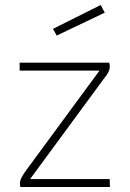

<svg xmlns="http://www.w3.org/2000/svg" viewBox="-20 -752 521 772"><path d="M59 -500H419Q424 -485 419 -470Q414 -455 401 -440L101 -32H421L422 0H62Q57 -18 65 -34.5Q73 -51 85 -67L380 -468H59ZM385 -732 401 -701 208 -609 193 -636Z"/></svg>

Font: Panefresco 1wt
Style: Regular
Weight: 250
Version: Version 1.000